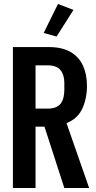

<svg xmlns="http://www.w3.org/2000/svg" viewBox="-20 -947 481 967"><path d="M45 0V-710H225Q294 -710 336.5 -684.5Q379 -659 398.5 -615Q418 -571 418 -515Q418 -451 394.5 -400Q371 -349 315 -327L429 0H304L204 -309H159V0ZM219 -618H159V-400H219Q266 -400 285 -424.5Q304 -449 304 -494V-529Q304 -570 284.5 -594Q265 -618 219 -618ZM265 -763 200 -781 272 -927 350 -897Z"/></svg>

Font: Special Gothic Condensed Medium
Style: Regular
Weight: 500
Width: 3
Designer: Alistair McCready
Foundry: Monolith
Version: Version 1.000; ttfautohint (v1.8.4.7-5d5b)